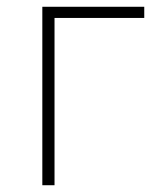

<svg xmlns="http://www.w3.org/2000/svg" viewBox="-20 -547 474 567"><path d="M105 0H141V-494H406V-527H105Z"/></svg>

Font: Source Han Sans CN ExtraLight
Style: Regular
Weight: 250
Designer: Ryoko NISHIZUKA (kana & ideographs); Paul D. Hunt (Latin, Greek & Cyrillic); Wenlong ZHANG (bopomofo); Sandoll Communica
Foundry: Adobe Systems Incorporated
Version: Version 1.004;PS 1.004;hotconv 16.6.51;makeotf.lib2.5.65220